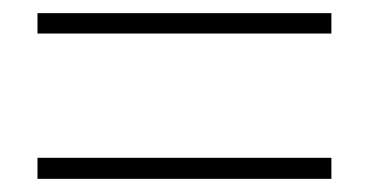

<svg xmlns="http://www.w3.org/2000/svg" viewBox="-20 -509 561 292"><path d="M37 -458H484V-489H37ZM37 -237H484V-269H37Z"/></svg>

Font: Genne Gothic ExtraLight
Style: Regular
Weight: 250
Designer: Ryoko NISHIZUKA (kana & ideographs); Paul D. Hunt (Latin, Greek & Cyrillic); Wenlong ZHANG (bopomofo); Sandoll Communica
Foundry: Adobe Systems Incorporated
Version: Version 1.004;PS 1.004;hotconv 16.6.51;makeotf.lib2.5.65220